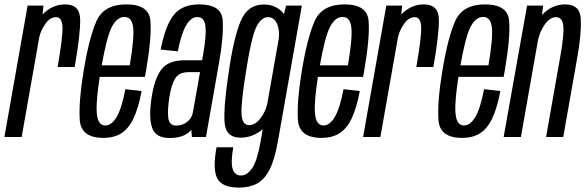

<svg xmlns="http://www.w3.org/2000/svg" viewBox="-49 -623 2662 873"><path d="M213 -318.5Q237 -456 235 -500.5Q233 -545 206 -545Q177.5 -545 155.5 -512Q137 -484.5 130 -456L49.5 0H-29L76.5 -597.5H148.5L144.5 -557Q148.5 -561 152.5 -565Q194 -603 247.5 -603Q314.5 -603 315.5 -534.2Q316.5 -465.5 290.5 -318.5Z M421 4Q318.5 4 313.5 -79Q308.5 -162 331 -299Q356.5 -453.5 390.2 -528.2Q424 -603 525.5 -603Q628 -603 634.8 -529.5Q641.5 -456 615 -301Q612.5 -285.5 610 -273.5H404.5Q387 -161.5 391 -110Q395 -52.5 430 -52.5Q458.5 -52.5 481.5 -91.5Q504.5 -130.5 521 -217.5L595 -209Q580 -130 557.5 -83.5Q535 -37 501.8 -16.5Q468.5 4 421 4ZM413.5 -326H541Q562 -451 556.5 -498Q551 -546 517 -546Q481.5 -546 458 -497.5Q436 -453 413.5 -326Z M823.5 0 821 -32.5Q817 -28 813 -24.5Q782.5 4.5 721.5 4.5Q659.5 4.5 643 -41.2Q626.5 -87 640 -177.5Q653 -265.5 684.8 -307.2Q716.5 -349 791 -349H870L874 -372Q890 -461 885.2 -503.2Q880.5 -545.5 848 -545.5Q789.5 -545.5 759.5 -389.5L681.5 -397.5Q703 -507.5 741.2 -555.2Q779.5 -603 856.5 -603Q958.5 -603 963.5 -531.5Q968.5 -460 947 -338L887.5 0ZM828 -112 860.5 -295H809Q765 -295 747.5 -266.2Q730 -237.5 721 -180Q712 -124.5 716 -88.2Q720 -52 752 -52Q781.5 -52 802.8 -69.5Q824 -87 828 -112Z M1037 230Q962.5 230 939.8 189.8Q917 149.5 935.5 46.5H1011.5Q999.5 116.5 1009 145.8Q1018.5 175 1046.5 175Q1074.5 175 1097.2 142.2Q1120 109.5 1136 20.5L1145.5 -35.5Q1144.5 -34.5 1143 -33.5Q1098.5 3 1044.5 3Q975.5 3 971.8 -70.5Q968 -144 990.5 -291.5Q1013 -449.5 1044.8 -526Q1076.5 -602.5 1150.5 -602.5Q1204 -602.5 1236.5 -566Q1239.5 -562.5 1242 -559L1252 -597.5H1323.5L1214.5 20Q1200 102 1177 147.5Q1154 193 1119.8 211.5Q1085.5 230 1037 230ZM1218.5 -447.5Q1223 -484 1211.5 -513Q1198 -545 1170 -545Q1137.5 -545 1115.2 -497.5Q1093 -450 1069 -294.5Q1045 -145.5 1049.5 -99.8Q1054 -54 1083.5 -54Q1111.5 -54 1136 -86Q1157.5 -114 1166 -149.5Z M1413 4Q1310.5 4 1305.5 -79Q1300.5 -162 1323 -299Q1348.5 -453.5 1382.2 -528.2Q1416 -603 1517.5 -603Q1620 -603 1626.8 -529.5Q1633.5 -456 1607 -301Q1604.5 -285.5 1602 -273.5H1396.5Q1379 -161.5 1383 -110Q1387 -52.5 1422 -52.5Q1450.5 -52.5 1473.5 -91.5Q1496.5 -130.5 1513 -217.5L1587 -209Q1572 -130 1549.5 -83.5Q1527 -37 1493.8 -16.5Q1460.5 4 1413 4ZM1405.5 -326H1533Q1554 -451 1548.5 -498Q1543 -546 1509 -546Q1473.5 -546 1450 -497.5Q1428 -453 1405.5 -326Z M1844 -318.5Q1868 -456 1866 -500.5Q1864 -545 1837 -545Q1808.5 -545 1786.5 -512Q1768 -484.5 1761 -456L1680.5 0H1602L1707.5 -597.5H1779.5L1775.5 -557Q1779.5 -561 1783.5 -565Q1825 -603 1878.5 -603Q1945.5 -603 1946.5 -534.2Q1947.5 -465.5 1921.5 -318.5Z M2052 4Q1949.5 4 1944.5 -79Q1939.5 -162 1962 -299Q1987.5 -453.5 2021.2 -528.2Q2055 -603 2156.5 -603Q2259 -603 2265.8 -529.5Q2272.5 -456 2246 -301Q2243.5 -285.5 2241 -273.5H2035.5Q2018 -161.5 2022 -110Q2026 -52.5 2061 -52.5Q2089.5 -52.5 2112.5 -91.5Q2135.5 -130.5 2152 -217.5L2226 -209Q2211 -130 2188.5 -83.5Q2166 -37 2132.8 -16.5Q2099.5 4 2052 4ZM2044.5 -326H2172Q2193 -451 2187.5 -498Q2182 -546 2148 -546Q2112.5 -546 2089 -497.5Q2067 -453 2044.5 -326Z M2241 0 2347.5 -597.5H2420.5L2415.5 -555.5Q2416 -555.5 2416.5 -556Q2461 -603 2520.5 -603Q2588.5 -603 2591.8 -537.2Q2595 -471.5 2577 -368.5L2512 0H2434L2499 -369Q2516.5 -467 2512.2 -506Q2508 -545 2479 -545Q2451.5 -545 2427.5 -511Q2406.5 -481.5 2397.5 -442L2319.5 0Z"/></svg>

Font: Anybody Condensed Regular
Style: Italic
Weight: 400
Width: 3
Italic angle: -10°
Designer: Tyler Finck
Foundry: Etcetera Type Company
Version: Version 1.010; ttfautohint (v1.8.3) -l 8 -r 50 -G 200 -x 14 